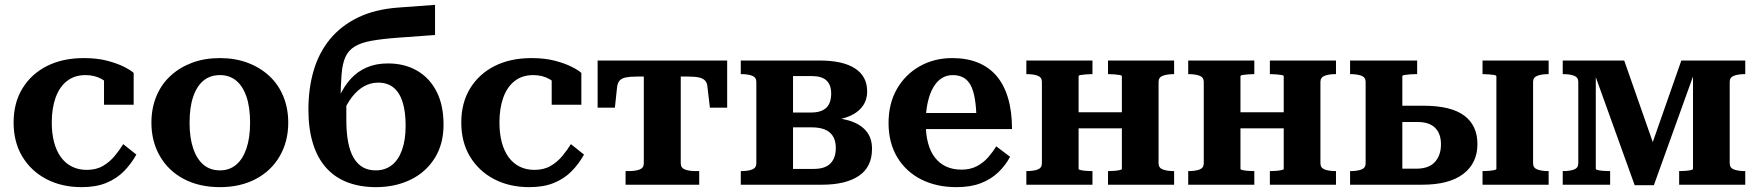

<svg xmlns="http://www.w3.org/2000/svg" viewBox="-20 -760 7230 790"><path d="M337 -61Q376 -61 404 -77.5Q432 -94 452.5 -119Q473 -144 487 -167L541 -124Q520 -86 490 -55.5Q460 -25 417.5 -7.5Q375 10 316 10Q234 10 171 -23Q108 -56 72 -115.5Q36 -175 36 -256Q36 -337 72.5 -396.5Q109 -456 173.5 -488.5Q238 -521 325 -521Q380 -521 421.5 -510Q463 -499 490.5 -485Q518 -471 530 -460V-329H408V-452Q421 -450 429.5 -444.5Q438 -439 442 -430.5Q446 -422 446 -412.5Q446 -403 441 -394Q427 -419 398 -435Q369 -451 332 -451Q287 -451 256 -427Q225 -403 209 -359Q193 -315 193 -256Q193 -211 202.5 -175Q212 -139 230.5 -113.5Q249 -88 276 -74.5Q303 -61 337 -61Z M1166 -255Q1166 -178 1131 -117.5Q1096 -57 1032.5 -23.5Q969 10 885 10Q800 10 736.5 -23.5Q673 -57 638 -117.5Q603 -178 603 -255Q603 -314 623 -363Q643 -412 680.5 -447Q718 -482 769.5 -501.5Q821 -521 885 -521Q948 -521 999.5 -501.5Q1051 -482 1088.5 -447Q1126 -412 1146 -363Q1166 -314 1166 -255ZM760 -255Q760 -193 775 -149Q790 -105 817.5 -82Q845 -59 885 -59Q924 -59 951.5 -82Q979 -105 994 -149Q1009 -193 1009 -255Q1009 -319 994 -362.5Q979 -406 951.5 -428.5Q924 -451 885 -451Q845 -451 817.5 -428.5Q790 -406 775 -362.5Q760 -319 760 -255Z M1620 -729 1770 -740V-616L1619 -605Q1551 -600 1507.5 -592Q1464 -584 1438.5 -568Q1413 -552 1401 -525Q1389 -498 1385.5 -454.5Q1382 -411 1381 -347L1405 -357Q1405 -341 1405 -326Q1405 -311 1405 -296.5Q1405 -282 1405 -268Q1405 -214 1412.5 -175Q1420 -136 1435.5 -110Q1451 -84 1473.5 -71.5Q1496 -59 1526 -59Q1564 -59 1591.5 -80Q1619 -101 1634 -142.5Q1649 -184 1649 -243Q1649 -299 1637 -338.5Q1625 -378 1600 -399Q1575 -420 1536 -420Q1505 -420 1478 -405Q1451 -390 1428.5 -361Q1406 -332 1388 -289L1375 -361Q1396 -406 1423.5 -436Q1451 -466 1489 -482.5Q1527 -499 1576 -499Q1645 -499 1696.5 -469Q1748 -439 1776.5 -383Q1805 -327 1805 -247Q1805 -167 1768.5 -109Q1732 -51 1669 -20.5Q1606 10 1527 10Q1462 10 1410.5 -9.5Q1359 -29 1323 -68.5Q1287 -108 1268 -168.5Q1249 -229 1249 -309Q1249 -396 1270.5 -469.5Q1292 -543 1337.5 -598.5Q1383 -654 1453 -688Q1523 -722 1620 -729Z M2179 -61Q2218 -61 2246 -77.5Q2274 -94 2294.5 -119Q2315 -144 2329 -167L2383 -124Q2362 -86 2332 -55.5Q2302 -25 2259.5 -7.5Q2217 10 2158 10Q2076 10 2013 -23Q1950 -56 1914 -115.5Q1878 -175 1878 -256Q1878 -337 1914.5 -396.5Q1951 -456 2015.5 -488.5Q2080 -521 2167 -521Q2222 -521 2263.5 -510Q2305 -499 2332.5 -485Q2360 -471 2372 -460V-329H2250V-452Q2263 -450 2271.5 -444.5Q2280 -439 2284 -430.5Q2288 -422 2288 -412.5Q2288 -403 2283 -394Q2269 -419 2240 -435Q2211 -451 2174 -451Q2129 -451 2098 -427Q2067 -403 2051 -359Q2035 -315 2035 -256Q2035 -211 2044.5 -175Q2054 -139 2072.5 -113.5Q2091 -88 2118 -74.5Q2145 -61 2179 -61Z M2705 -445V-511H2972V-317H2901L2891 -401Q2890 -419 2881 -428.5Q2872 -438 2855 -441.5Q2838 -445 2809 -445ZM2706 -445H2601Q2573 -445 2555.5 -441.5Q2538 -438 2529.5 -428.5Q2521 -419 2519 -401L2510 -317H2439V-511H2706ZM2781 -88Q2781 -69 2798.5 -62.5Q2816 -56 2843 -56H2857V0H2554V-56H2567Q2594 -56 2611.5 -62.5Q2629 -69 2629 -88V-511H2781Z M3028 -511H3352Q3448 -511 3498 -478.5Q3548 -446 3548 -384Q3548 -345 3525 -317.5Q3502 -290 3459 -276Q3416 -262 3356 -262L3392 -287V-254L3361 -278Q3425 -278 3471.5 -264.5Q3518 -251 3543 -222Q3568 -193 3568 -148Q3568 -73 3514 -36.5Q3460 0 3362 0H3028V-56H3030Q3057 -56 3074.5 -62.5Q3092 -69 3092 -88V-423Q3092 -442 3074.5 -448.5Q3057 -455 3030 -455H3028ZM3243 -65H3328Q3375 -65 3397 -87.5Q3419 -110 3419 -151Q3419 -193 3394.5 -214.5Q3370 -236 3319 -236H3217V-297H3317Q3347 -297 3365.5 -306.5Q3384 -316 3392 -333.5Q3400 -351 3400 -375Q3400 -410 3381 -428.5Q3362 -447 3320 -447H3243Z M3789 -253Q3789 -207 3798.5 -171.5Q3808 -136 3827 -111.5Q3846 -87 3873.5 -74.5Q3901 -62 3936 -62Q3973 -62 4000 -76.5Q4027 -91 4046.5 -113.5Q4066 -136 4079 -158L4136 -115Q4117 -79 4087 -50.5Q4057 -22 4015 -6Q3973 10 3916 10Q3833 10 3770 -22Q3707 -54 3671.5 -113.5Q3636 -173 3636 -254Q3636 -334 3670.5 -394Q3705 -454 3764.5 -487.5Q3824 -521 3898 -521Q3958 -521 4003.5 -502.5Q4049 -484 4080 -448Q4111 -412 4127.5 -357Q4144 -302 4144 -229H3768V-295H4023L3998 -268Q3997 -319 3991 -354Q3985 -389 3973.5 -410Q3962 -431 3943.5 -441Q3925 -451 3900 -451Q3876 -451 3856 -439Q3836 -427 3821 -402Q3806 -377 3797.5 -340Q3789 -303 3789 -253Z M4267 -88V-423Q4267 -442 4249.5 -448.5Q4232 -455 4204 -455H4203V-511H4475V-455H4472Q4462 -455 4449 -454Q4436 -453 4427 -451.5Q4418 -450 4418 -446V-65Q4418 -62 4427 -60Q4436 -58 4449 -57Q4462 -56 4472 -56H4475V0H4203V-56H4204Q4232 -56 4249.5 -62.5Q4267 -69 4267 -88ZM4596 -65V-446Q4596 -450 4586.5 -451.5Q4577 -453 4564.5 -454Q4552 -455 4541 -455H4539V-511H4811V-455H4810Q4783 -455 4765 -448.5Q4747 -442 4747 -423V-88Q4747 -69 4765 -62.5Q4783 -56 4810 -56H4811V0H4539V-56H4541Q4552 -56 4564.5 -57Q4577 -58 4586.5 -60Q4596 -62 4596 -65ZM4365 -232V-298H4656V-232Z M4933 -88V-423Q4933 -442 4915.5 -448.5Q4898 -455 4870 -455H4869V-511H5141V-455H5138Q5128 -455 5115 -454Q5102 -453 5093 -451.5Q5084 -450 5084 -446V-65Q5084 -62 5093 -60Q5102 -58 5115 -57Q5128 -56 5138 -56H5141V0H4869V-56H4870Q4898 -56 4915.5 -62.5Q4933 -69 4933 -88ZM5262 -65V-446Q5262 -450 5252.5 -451.5Q5243 -453 5230.5 -454Q5218 -455 5207 -455H5205V-511H5477V-455H5476Q5449 -455 5431 -448.5Q5413 -442 5413 -423V-88Q5413 -69 5431 -62.5Q5449 -56 5476 -56H5477V0H5205V-56H5207Q5218 -56 5230.5 -57Q5243 -58 5252.5 -60Q5262 -62 5262 -65ZM5031 -232V-298H5322V-232Z M6137 -65V-446Q6137 -450 6127.5 -451.5Q6118 -453 6105.5 -454Q6093 -455 6082 -455H6080V-511H6352V-455H6351Q6324 -455 6306 -448.5Q6288 -442 6288 -423V-88Q6288 -69 6306 -62.5Q6324 -56 6351 -56H6352V0H6080V-56H6082Q6093 -56 6105.5 -57Q6118 -58 6127.5 -60Q6137 -62 6137 -65ZM5750 -66H5808Q5859 -66 5884 -93.5Q5909 -121 5909 -166Q5909 -210 5885 -234Q5861 -258 5813 -258H5734V-325H5837Q5950 -325 6004.5 -284.5Q6059 -244 6059 -167Q6059 -89 6001 -44.5Q5943 0 5832 0H5535V-56H5536Q5564 -56 5581.5 -62.5Q5599 -69 5599 -88V-423Q5599 -442 5581.5 -448.5Q5564 -455 5536 -455H5535V-511H5811V-455H5804Q5794 -455 5781 -454Q5768 -453 5759 -451.5Q5750 -450 5750 -446Z M6663 -511 6797 -128 6752 -94 6898 -511H7161V-455H7160Q7133 -455 7115 -448.5Q7097 -442 7097 -423V-88Q7097 -69 7115 -62.5Q7133 -56 7160 -56H7161V0H6889V-56H6891Q6902 -56 6914.5 -57Q6927 -58 6936.5 -60Q6946 -62 6946 -65V-489L6961 -487L6785 2H6706L6530 -487L6546 -489V-65Q6546 -62 6555 -60Q6564 -58 6577 -57Q6590 -56 6600 -56H6605V0H6410V-56H6412Q6439 -56 6456.5 -62.5Q6474 -69 6474 -88V-423Q6474 -442 6456.5 -448.5Q6439 -455 6412 -455H6410V-511Z"/></svg>

Font: Roboto Serif 28pt SemiBold
Style: Regular
Weight: 600
Designer: Greg Gazdowicz
Foundry: Commercial Type
Version: Version 1.008